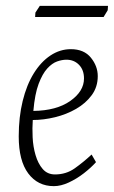

<svg xmlns="http://www.w3.org/2000/svg" viewBox="-20 -627 389 656"><path d="M164 9Q109 9 76.5 -34.5Q44 -78 44 -161Q44 -227 57.5 -282Q71 -337 95.5 -376.5Q120 -416 152.5 -437.5Q185 -459 222 -459Q267 -459 290.5 -430Q314 -401 314 -367Q314 -330 293.5 -302Q273 -274 240 -255Q207 -236 168 -226.5Q129 -217 92 -217Q90 -190 91.5 -158Q93 -126 101.5 -97Q110 -68 126 -49.5Q142 -31 168 -31Q206 -31 235.5 -52Q265 -73 293 -99L308 -73Q291 -54 266.5 -35Q242 -16 215 -3.5Q188 9 164 9ZM94 -248Q173 -249 220 -282Q267 -315 267 -359Q267 -388 250 -405.5Q233 -423 207 -423Q192 -423 175 -417Q158 -411 141.5 -393Q125 -375 112 -340.5Q99 -306 94 -248ZM100 -569 101 -584 116 -607H349L348 -592L334 -569Z"/></svg>

Font: Ancizar Sans Thin
Style: Italic
Weight: 100
Italic angle: -4°
Designer: Cesar Puertas, Viviana Monsalve, Julian Moncada, Julian Prieto, Jose Castro, Mariel Hernandez, Felipe Aragon, Sara Alarc
Version: Version 8.100